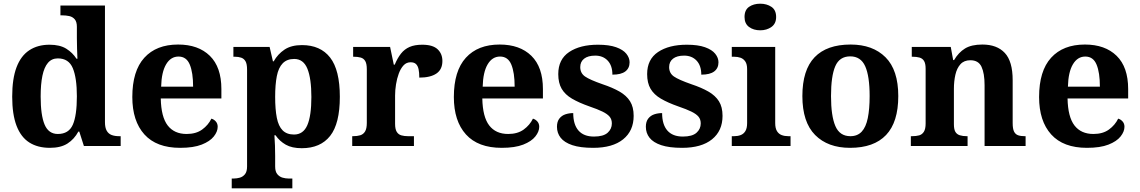

<svg xmlns="http://www.w3.org/2000/svg" viewBox="-20 -790 6168 1039"><path d="M250 10Q184 10 138.5 -19Q93 -48 69.5 -109.5Q46 -171 46 -267Q46 -364 69.5 -426Q93 -488 138.5 -518Q184 -548 248 -548Q304 -548 338.5 -526.5Q373 -505 394 -472H399Q398 -496 397 -526.5Q396 -557 396 -584V-645Q396 -672 384.5 -685.5Q373 -699 355 -703Q337 -707 315 -707H307V-760H548V-129Q548 -99 557.5 -82.5Q567 -66 584 -59.5Q601 -53 625 -53H633V0H434L409 -78H404Q382 -37 345.5 -13.5Q309 10 250 10ZM293 -65Q352 -65 374 -115Q396 -165 396 -269Q396 -368 374 -421Q352 -474 293 -474Q260 -474 239.5 -450Q219 -426 209.5 -380Q200 -334 200 -268Q200 -166 221.5 -115.5Q243 -65 293 -65Z M955 10Q827 10 761.5 -62.5Q696 -135 696 -265Q696 -406 761 -477.5Q826 -549 944 -549Q1053 -549 1115.5 -488Q1178 -427 1178 -308V-257H850Q852 -157 887.5 -111Q923 -65 990 -65Q1041 -65 1074 -89Q1107 -113 1124 -148Q1138 -144 1148 -132.5Q1158 -121 1158 -104Q1158 -78 1137 -51.5Q1116 -25 1071.5 -7.5Q1027 10 955 10ZM1025 -321Q1025 -397 1007 -440.5Q989 -484 946 -484Q904 -484 879 -442Q854 -400 852 -321Z M1234 229V176H1246Q1261 176 1277.5 171.5Q1294 167 1305.5 153Q1317 139 1317 111V-413Q1317 -444 1308.5 -458.5Q1300 -473 1285 -478Q1270 -483 1251 -483H1243V-536H1439L1457 -458H1461Q1483 -497 1519.5 -521.5Q1556 -546 1614 -546Q1714 -546 1766.5 -478.5Q1819 -411 1819 -266Q1819 -121 1766.5 -54.5Q1714 12 1613 12Q1560 12 1526.5 -7Q1493 -26 1471 -58H1465Q1467 -32 1468 -2Q1469 28 1469 53V111Q1469 139 1481 153Q1493 167 1509.5 171.5Q1526 176 1540 176H1562V229ZM1571 -62Q1621 -62 1643 -112.5Q1665 -163 1665 -265Q1665 -365 1643.5 -418Q1622 -471 1572 -471Q1533 -471 1510 -447.5Q1487 -424 1478 -378Q1469 -332 1469 -266Q1469 -198 1478 -152.5Q1487 -107 1509.5 -84.5Q1532 -62 1571 -62Z M1886 0V-53H1890Q1913 -53 1929.5 -58Q1946 -63 1955.5 -78.5Q1965 -94 1965 -125V-415Q1965 -445 1956.5 -459.5Q1948 -474 1932 -478.5Q1916 -483 1894 -483H1891V-536H2091L2111 -440H2116Q2131 -476 2150 -500Q2169 -524 2196.5 -536Q2224 -548 2265 -548Q2322 -548 2348 -523.5Q2374 -499 2374 -460Q2374 -414 2341.5 -392Q2309 -370 2249 -370Q2249 -398 2245 -416Q2241 -434 2231 -443.5Q2221 -453 2202 -453Q2179 -453 2163.5 -436Q2148 -419 2138 -392Q2128 -365 2123 -333.5Q2118 -302 2118 -273V-120Q2118 -91 2127 -76.5Q2136 -62 2152 -57.5Q2168 -53 2188 -53H2220V0Z M2695 10Q2567 10 2501.5 -62.5Q2436 -135 2436 -265Q2436 -406 2501 -477.5Q2566 -549 2684 -549Q2793 -549 2855.5 -488Q2918 -427 2918 -308V-257H2590Q2592 -157 2627.5 -111Q2663 -65 2730 -65Q2781 -65 2814 -89Q2847 -113 2864 -148Q2878 -144 2888 -132.5Q2898 -121 2898 -104Q2898 -78 2877 -51.5Q2856 -25 2811.5 -7.5Q2767 10 2695 10ZM2765 -321Q2765 -397 2747 -440.5Q2729 -484 2686 -484Q2644 -484 2619 -442Q2594 -400 2592 -321Z M3190 10Q3120 10 3077 -4.5Q3034 -19 3014 -44.5Q2994 -70 2994 -104Q2994 -132 3007 -148.5Q3020 -165 3040 -171.5Q3060 -178 3082 -178Q3082 -116 3110.5 -83.5Q3139 -51 3194 -51Q3245 -51 3268 -71.5Q3291 -92 3291 -122Q3291 -144 3279 -158.5Q3267 -173 3240.5 -186Q3214 -199 3170 -214Q3113 -234 3075.5 -256Q3038 -278 3019.5 -309.5Q3001 -341 3001 -389Q3001 -469 3060 -508.5Q3119 -548 3216 -548Q3276 -548 3314 -534.5Q3352 -521 3369.5 -499Q3387 -477 3387 -453Q3387 -421 3364 -403.5Q3341 -386 3294 -386Q3294 -435 3268.5 -462Q3243 -489 3201 -489Q3162 -489 3141 -472.5Q3120 -456 3120 -427Q3120 -394 3146 -376Q3172 -358 3241 -334Q3295 -316 3332.5 -294.5Q3370 -273 3389.5 -242Q3409 -211 3409 -163Q3409 -82 3352 -36Q3295 10 3190 10Z M3671 10Q3601 10 3558 -4.5Q3515 -19 3495 -44.5Q3475 -70 3475 -104Q3475 -132 3488 -148.5Q3501 -165 3521 -171.5Q3541 -178 3563 -178Q3563 -116 3591.5 -83.5Q3620 -51 3675 -51Q3726 -51 3749 -71.5Q3772 -92 3772 -122Q3772 -144 3760 -158.5Q3748 -173 3721.5 -186Q3695 -199 3651 -214Q3594 -234 3556.5 -256Q3519 -278 3500.5 -309.5Q3482 -341 3482 -389Q3482 -469 3541 -508.5Q3600 -548 3697 -548Q3757 -548 3795 -534.5Q3833 -521 3850.5 -499Q3868 -477 3868 -453Q3868 -421 3845 -403.5Q3822 -386 3775 -386Q3775 -435 3749.5 -462Q3724 -489 3682 -489Q3643 -489 3622 -472.5Q3601 -456 3601 -427Q3601 -394 3627 -376Q3653 -358 3722 -334Q3776 -316 3813.5 -294.5Q3851 -273 3870.5 -242Q3890 -211 3890 -163Q3890 -82 3833 -36Q3776 10 3671 10Z M3940 0V-53H3952Q3972 -53 3988 -59Q4004 -65 4013.5 -80.5Q4023 -96 4023 -124V-416Q4023 -443 4013 -457.5Q4003 -472 3987.5 -477.5Q3972 -483 3952 -483H3940V-536H4175V-124Q4175 -96 4184.5 -80.5Q4194 -65 4210 -59Q4226 -53 4246 -53H4258V0ZM4094 -626Q4058 -626 4033.5 -644Q4009 -662 4009 -698Q4009 -736 4033.5 -753Q4058 -770 4094 -770Q4129 -770 4154.5 -753Q4180 -736 4180 -698Q4180 -662 4154.5 -644Q4129 -626 4094 -626Z M4580 10Q4460 10 4391 -59.5Q4322 -129 4322 -270Q4322 -411 4388 -480Q4454 -549 4583 -549Q4703 -549 4772 -480Q4841 -411 4841 -270Q4841 -129 4775 -59.5Q4709 10 4580 10ZM4582 -53Q4620 -53 4643 -77.5Q4666 -102 4676 -151Q4686 -200 4686 -270Q4686 -378 4662 -431.5Q4638 -485 4581 -485Q4523 -485 4500 -431.5Q4477 -378 4477 -270Q4477 -163 4500.5 -108Q4524 -53 4582 -53Z M4909 0V-53H4915Q4938 -53 4954 -57.5Q4970 -62 4979.5 -77Q4989 -92 4989 -122V-418Q4989 -446 4980.5 -460Q4972 -474 4956 -478.5Q4940 -483 4918 -483H4914V-536H5125L5138 -465H5143Q5167 -506 5202 -527.5Q5237 -549 5296 -549Q5375 -549 5417.5 -503.5Q5460 -458 5460 -356V-124Q5460 -93 5467.5 -78Q5475 -63 5489.5 -58Q5504 -53 5526 -53H5530V0H5308V-329Q5308 -393 5291.5 -428.5Q5275 -464 5231 -464Q5197 -464 5177.5 -442.5Q5158 -421 5150 -385.5Q5142 -350 5142 -309V-118Q5142 -90 5150 -76.5Q5158 -63 5174 -58Q5190 -53 5212 -53H5216V0Z M5862 10Q5734 10 5668.5 -62.5Q5603 -135 5603 -265Q5603 -406 5668 -477.5Q5733 -549 5851 -549Q5960 -549 6022.5 -488Q6085 -427 6085 -308V-257H5757Q5759 -157 5794.5 -111Q5830 -65 5897 -65Q5948 -65 5981 -89Q6014 -113 6031 -148Q6045 -144 6055 -132.5Q6065 -121 6065 -104Q6065 -78 6044 -51.5Q6023 -25 5978.5 -7.5Q5934 10 5862 10ZM5932 -321Q5932 -397 5914 -440.5Q5896 -484 5853 -484Q5811 -484 5786 -442Q5761 -400 5759 -321Z"/></svg>

Font: Noto Serif Hebrew
Style: Bold
Weight: 700
Version: Version 2.003